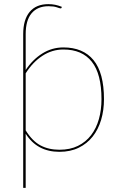

<svg xmlns="http://www.w3.org/2000/svg" viewBox="-20 -727 584 927"><path d="M104 -389Q137 -439 183.8 -468.5Q230.5 -498 286 -498Q381 -498 431.5 -436.8Q482 -375.5 482 -248Q482 -194.5 468.2 -148.2Q454.5 -102 427.5 -67.8Q400.5 -33.5 360.2 -13.8Q320 6 267 6Q159 6 104 -81.5V180H92V-508V-562Q92 -632 123.2 -669.5Q154.5 -707 213.5 -707Q231 -707 246.8 -703.8Q262.5 -700.5 278.5 -694L277.5 -690.5Q276.5 -687.5 275 -687Q273.5 -686.5 272.5 -686.5Q269 -686.5 254.2 -691.8Q239.5 -697 214 -697Q161.5 -697 132.8 -663.2Q104 -629.5 104 -562ZM286 -488Q231.5 -488 184.8 -457.5Q138 -427 104 -373V-97.5Q136 -46 175.5 -25Q215 -4 267 -4Q318.5 -4 356.5 -22.8Q394.5 -41.5 419.8 -74.5Q445 -107.5 457.5 -152Q470 -196.5 470 -248Q470 -370 423.2 -429Q376.5 -488 286 -488Z"/></svg>

Font: Lato Hairline
Style: Regular
Weight: 100
Designer: Lukasz Dziedzic
Foundry: tyPoland Lukasz Dziedzic
Version: Version 2.007; 2014-02-27